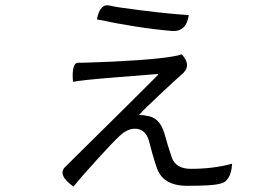

<svg xmlns="http://www.w3.org/2000/svg" viewBox="-20 -645 1040 713"><path d="M340 -573Q351 -634 389 -624Q405 -619 509 -606Q614 -593 681 -589Q672 -526 618 -530Q491 -541 340 -573ZM655 -443Q695 -400 653 -367Q640 -356 580 -300Q521 -245 496 -218Q514 -218 523 -215Q573 -211 591 -148Q603 -104 618 -60Q633 -18 689 -18Q772 -18 842 -37Q838 32 793 38Q769 45 675 45Q582 45 561 -26Q556 -39 546 -74Q537 -109 532 -126Q518 -167 481 -167Q453 -167 425 -141Q397 -115 341 -53Q285 8 253 48Q190 3 224 -27Q538 -337 567 -367Q570 -371 563 -370L412 -358Q276 -347 251 -341Q245 -414 272 -412Q270 -411 396 -416Q603 -426 655 -443Z"/></svg>

Font: Swei Half Moon CJK TC
Style: DemiLight
Weight: 350
Version: Version 2.125